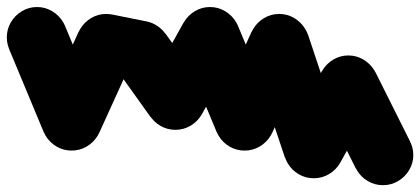

<svg xmlns="http://www.w3.org/2000/svg" viewBox="-57 -508 1215 555"><path d="M-37.3 -400Q-37.3 -376.3 -25.5 -356.3Q-13.7 -336.3 6.3 -324.5Q26.3 -312.7 50 -312.7Q73.7 -312.7 93.7 -324.5Q113.7 -336.3 125.7 -356.3Q137.7 -376.3 137.7 -400Q137.7 -423.7 125.7 -443.7Q113.7 -463.7 93.7 -475.7Q73.7 -487.7 50 -487.7Q26.3 -487.7 6.3 -475.7Q-13.7 -463.7 -25.5 -443.7Q-37.3 -423.7 -37.3 -400Z M130.7 -433.7 -30.7 -366.3 69.3 -126.3 230.7 -193.7Z M62.7 -160Q62.7 -136.3 74.5 -116.3Q86.3 -96.3 106.3 -84.5Q126.3 -72.7 150 -72.7Q173.7 -72.7 193.7 -84.5Q213.7 -96.3 225.7 -116.3Q237.7 -136.3 237.7 -160Q237.7 -183.7 225.7 -203.7Q213.7 -223.7 193.7 -235.7Q173.7 -247.7 150 -247.7Q126.3 -247.7 106.3 -235.7Q86.3 -223.7 74.5 -203.7Q62.7 -183.7 62.7 -160Z M70.3 -196.3 229.7 -123.7 329.7 -343.7 170.3 -416.3Z M162.7 -380Q162.7 -356.3 174.5 -336.3Q186.3 -316.3 206.3 -304.5Q226.3 -292.7 250 -292.7Q273.7 -292.7 293.7 -304.5Q313.7 -316.3 325.7 -336.3Q337.7 -356.3 337.7 -380Q337.7 -403.7 325.7 -423.7Q313.7 -443.7 293.7 -455.7Q273.7 -467.7 250 -467.7Q226.3 -467.7 206.3 -455.7Q186.3 -443.7 174.5 -423.7Q162.7 -403.7 162.7 -380Z M267.3 -466 232.7 -294 332.7 -274 367.3 -446Z M262.7 -360Q262.7 -336.3 274.5 -316.3Q286.3 -296.3 306.3 -284.5Q326.3 -272.7 350 -272.7Q373.7 -272.7 393.7 -284.5Q413.7 -296.3 425.7 -316.3Q437.7 -336.3 437.7 -360Q437.7 -383.7 425.7 -403.7Q413.7 -423.7 393.7 -435.7Q373.7 -447.7 350 -447.7Q326.3 -447.7 306.3 -435.7Q286.3 -423.7 274.5 -403.7Q262.7 -383.7 262.7 -360Z M421.3 -411 278.7 -309 378.7 -169 521.3 -271Z M362.7 -220Q362.7 -196.3 374.5 -176.3Q386.3 -156.3 406.3 -144.5Q426.3 -132.7 450 -132.7Q473.7 -132.7 493.7 -144.5Q513.7 -156.3 525.7 -176.3Q537.7 -196.3 537.7 -220Q537.7 -243.7 525.7 -263.7Q513.7 -283.7 493.7 -295.7Q473.7 -307.7 450 -307.7Q426.3 -307.7 406.3 -295.7Q386.3 -283.7 374.5 -263.7Q362.7 -243.7 362.7 -220Z M373.7 -262.7 526.3 -177.3 626.3 -357.3 473.7 -442.7Z M462.7 -400Q462.7 -376.3 474.5 -356.3Q486.3 -336.3 506.3 -324.5Q526.3 -312.7 550 -312.7Q573.7 -312.7 593.7 -324.5Q613.7 -336.3 625.7 -356.3Q637.7 -376.3 637.7 -400Q637.7 -423.7 625.7 -443.7Q613.7 -463.7 593.7 -475.7Q573.7 -487.7 550 -487.7Q526.3 -487.7 506.3 -475.7Q486.3 -463.7 474.5 -443.7Q462.7 -423.7 462.7 -400Z M630.7 -433.7 469.3 -366.3 569.3 -126.3 730.7 -193.7Z M562.7 -160Q562.7 -136.3 574.5 -116.3Q586.3 -96.3 606.3 -84.5Q626.3 -72.7 650 -72.7Q673.7 -72.7 693.7 -84.5Q713.7 -96.3 725.7 -116.3Q737.7 -136.3 737.7 -160Q737.7 -183.7 725.7 -203.7Q713.7 -223.7 693.7 -235.7Q673.7 -247.7 650 -247.7Q626.3 -247.7 606.3 -235.7Q586.3 -223.7 574.5 -203.7Q562.7 -183.7 562.7 -160Z M570.3 -196.3 729.7 -123.7 829.7 -343.7 670.3 -416.3Z M662.7 -380Q662.7 -356.3 674.5 -336.3Q686.3 -316.3 706.3 -304.5Q726.3 -292.7 750 -292.7Q773.7 -292.7 793.7 -304.5Q813.7 -316.3 825.7 -336.3Q837.7 -356.3 837.7 -380Q837.7 -403.7 825.7 -423.7Q813.7 -443.7 793.7 -455.7Q773.7 -467.7 750 -467.7Q726.3 -467.7 706.3 -455.7Q686.3 -443.7 674.5 -423.7Q662.7 -403.7 662.7 -380Z M833.3 -408 666.7 -352 766.7 -52 933.3 -108Z M762.7 -80Q762.7 -56.3 774.5 -36.3Q786.3 -16.3 806.3 -4.5Q826.3 7.3 850 7.3Q873.7 7.3 893.7 -4.5Q913.7 -16.3 925.7 -36.3Q937.7 -56.3 937.7 -80Q937.7 -103.7 925.7 -123.7Q913.7 -143.7 893.7 -155.7Q873.7 -167.7 850 -167.7Q826.3 -167.7 806.3 -155.7Q786.3 -143.7 774.5 -123.7Q762.7 -103.7 762.7 -80Z M773.7 -122.7 926.3 -37.3 1026.3 -217.3 873.7 -302.7Z M862.7 -260Q862.7 -236.3 874.5 -216.3Q886.3 -196.3 906.3 -184.5Q926.3 -172.7 950 -172.7Q973.7 -172.7 993.7 -184.5Q1013.7 -196.3 1025.7 -216.3Q1037.7 -236.3 1037.7 -260Q1037.7 -283.7 1025.7 -303.7Q1013.7 -323.7 993.7 -335.7Q973.7 -347.7 950 -347.7Q926.3 -347.7 906.3 -335.7Q886.3 -323.7 874.5 -303.7Q862.7 -283.7 862.7 -260Z M1028.3 -299.3 871.7 -220.7 971.7 -20.7 1128.3 -99.3Z M962.7 -60Q962.7 -36.3 974.5 -16.3Q986.3 3.7 1006.3 15.5Q1026.3 27.3 1050 27.3Q1073.7 27.3 1093.7 15.5Q1113.7 3.7 1125.7 -16.3Q1137.7 -36.3 1137.7 -60Q1137.7 -83.7 1125.7 -103.7Q1113.7 -123.7 1093.7 -135.7Q1073.7 -147.7 1050 -147.7Q1026.3 -147.7 1006.3 -135.7Q986.3 -123.7 974.5 -103.7Q962.7 -83.7 962.7 -60Z"/></svg>

Font: Linefont Thin
Style: Regular
Weight: 100
Monospace: yes
Version: Version 3.002;gftools[0.9.33]